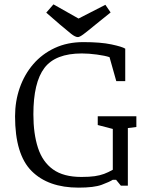

<svg xmlns="http://www.w3.org/2000/svg" viewBox="-20 -851 684 880"><path d="M340 9Q201 9 125 -67Q49 -143 49 -318Q49 -387 70.5 -448.5Q92 -510 132.5 -557Q173 -604 231 -631Q289 -658 362 -658Q441 -658 490.5 -647.5Q540 -637 554 -628V-479H513L482 -589Q461 -596 424 -601Q387 -606 355 -606Q234 -606 183.5 -539.5Q133 -473 133 -327Q133 -238 154 -173.5Q175 -109 223 -74.5Q271 -40 353 -40Q390 -40 414 -43.5Q438 -47 457 -54Q476 -61 497 -73V-260L428 -278V-318H605V-269L566 -264V0H534L512 -27H497Q481 -17 446 -4Q411 9 340 9ZM337 -681Q325 -681 306 -696Q287 -711 253 -740L192 -793L225 -831L340 -766L463 -829L487 -794L420 -740Q380 -707 362.5 -694Q345 -681 337 -681Z"/></svg>

Font: Faustina Light
Style: Regular
Weight: 300
Designer: Alfonso Garcia
Foundry: http://www.omnibus-type.com
Version: Version 1.200